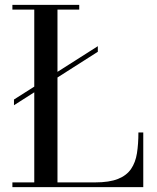

<svg xmlns="http://www.w3.org/2000/svg" viewBox="-20 -770 644 790"><path d="M37.5 -337V-360.5L382.5 -580V-557ZM31 0V-19.5H121V-730.5H31V-750H306V-730.5H216.5V-19.5H371Q430 -19.5 465.5 -33.8Q501 -48 519.2 -74.8Q537.5 -101.5 543.5 -139.5Q549.5 -177.5 549.5 -225H569.5V0Z"/></svg>

Font: Bodoni Moda 11pt
Style: Regular
Weight: 400
Version: Version 2.004